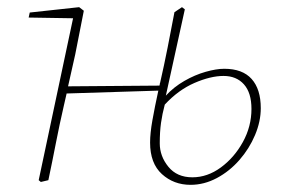

<svg xmlns="http://www.w3.org/2000/svg" viewBox="-20 -503 785 536"><path d="M426 -103Q426 -67 450 -37.5Q474 -8 517 -8Q559 -8 596.5 -35.5Q634 -63 658 -106.5Q682 -150 682 -199Q682 -244 661 -267.5Q640 -291 604 -291Q568 -291 523 -271.5Q478 -252 440 -211Q433 -185 429.5 -160Q426 -135 426 -103ZM512 13Q465 13 432 -17Q399 -47 399 -105Q399 -131 405.5 -167.5Q412 -204 422 -250L166 -242L158 -207Q146 -155 136 -103.5Q126 -52 115 0L94 5L88 0L184 -452L60 -454L63 -468L201 -483L214 -473L190 -351L170 -262L425 -264Q426 -266 426 -268Q426 -270 427 -272Q438 -320 448 -370.5Q458 -421 467 -469L488 -483L496 -477L443 -236Q465 -260 494.5 -277Q524 -294 554 -302.5Q584 -311 606 -311Q657 -311 682.5 -282.5Q708 -254 708 -201Q708 -164 692 -126Q676 -88 648.5 -56.5Q621 -25 585.5 -6Q550 13 512 13Z"/></svg>

Font: Source Serif Pro ExtraLight
Style: Italic
Weight: 200
Italic angle: -12°
Designer: Frank Grießhammer
Foundry: Adobe Systems Incorporated
Version: Version 3.001;hotconv 1.0.111;makeotfexe 2.5.65597